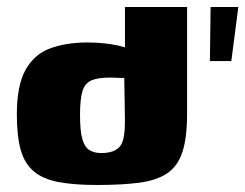

<svg xmlns="http://www.w3.org/2000/svg" viewBox="-20 -525 699 547"><path d="M28 -199Q28 -281 52.5 -325.5Q77 -370 122.5 -387Q168 -404 230 -404Q250 -404 272.5 -402Q295 -400 315.5 -395.5Q336 -391 352 -384.5Q368 -378 377 -371L336 -354V-505H513V-201Q513 -132 499.5 -91.5Q486 -51 456 -31Q426 -11 377 -4.5Q328 2 256 2Q190 2 146 -6.5Q102 -15 76 -37Q50 -59 39 -98Q28 -137 28 -199ZM268 -89Q288 -89 301.5 -94Q315 -99 322.5 -109Q330 -119 333 -137Q336 -155 336 -181L334 -303Q330 -303 323.5 -303Q317 -303 309.5 -303.5Q302 -304 294 -304Q259 -304 240.5 -296Q222 -288 215 -265.5Q208 -243 208 -198Q208 -152 214.5 -129Q221 -106 234.5 -97.5Q248 -89 268 -89ZM578 -351 580 -505H659L639 -351Z"/></svg>

Font: Genos ExtraBold
Style: Regular
Weight: 800
Designer: Robert E. Leuschke
Foundry: Robert E. Leuschke
Version: Version 1.010